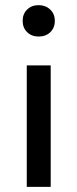

<svg xmlns="http://www.w3.org/2000/svg" viewBox="-20 -726 300 746"><path d="M130 -706Q103 -706 85.5 -689Q68 -672 68 -645Q68 -618 85.5 -601Q103 -584 130 -584Q158 -584 175.5 -601Q193 -618 193 -645Q193 -672 175 -689Q157 -706 130 -706ZM177 0H84V-472H177Z"/></svg>

Font: Madhuban
Style: Regular
Weight: 400
Designer: jaikishan Patel
Foundry: MagicType
Version: Version 1.000